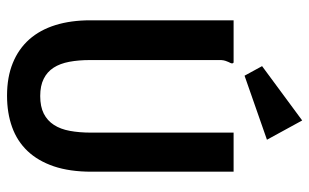

<svg xmlns="http://www.w3.org/2000/svg" viewBox="-185 -671 870 540"><g transform="rotate(90 250.0 -401.0)"><path d="M37.1 0ZM37.1 -623H155.8Q157.7 -621.6 158 -620.6Q158.2 -619.6 158.2 -618.2Q158.2 -616.2 157 -614Q155.8 -611.8 154.3 -608.4Q152.8 -605 151.1 -600.1Q149.4 -595.2 148.9 -587.9V-219.2Q148.9 -187 153.8 -160.9Q158.7 -134.8 170.4 -116.7Q182.1 -98.6 201.7 -88.9Q221.2 -79.1 250 -79.1Q279.8 -79.1 299.6 -89.1Q319.3 -99.1 331.3 -117.7Q343.3 -136.2 348.1 -162.6Q353 -189 353 -222.2V-623H462.9V-223.1Q462.9 -162.1 447.8 -117.4Q432.6 -72.8 404.8 -43.5Q377 -14.2 337.4 0Q297.9 14.2 249 14.2Q196.8 14.2 157.2 -2Q117.7 -18.1 90.8 -48.3Q64 -78.6 50.5 -122.1Q37.1 -165.5 37.1 -220.2ZM373 -716.8 192.9 -653.8 166 -703.1 318.8 -815.9Z"/></g></svg>

Font: InconsolataGo
Style: Bold
Weight: 700
Designer: Raph Levien, Kirill Tkachev(cyreal.org)
Foundry: Raph Levien, Kirill Tkachev(cyreal.org)
Version: Version 1.015; ttfautohint (v0.92) -l 8 -r 50 -G 200 -x 14 -